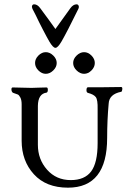

<svg xmlns="http://www.w3.org/2000/svg" viewBox="-20 -854 603 887"><path d="M166 -816Q207 -761 236 -720L305 -816Q318 -834 334 -834Q340 -834 343 -828Q346 -822 342 -813Q289 -705 264 -662Q247 -633 236 -633Q225 -633 208 -662Q198 -679 178.5 -716.5Q159 -754 145 -784L130 -813Q126 -822 128.5 -828Q131 -834 138 -834Q153 -834 166 -816ZM80 -204V-372Q80 -392 74 -403.5Q68 -415 62 -417.5Q56 -420 41 -425Q37 -426 34.5 -432Q32 -438 33 -444Q34 -450 39 -450Q55 -450 82 -449Q109 -448 126 -448Q138 -448 156 -449Q174 -450 195 -450Q201 -450 201 -439Q201 -428 195 -426Q156 -421 155 -365V-185Q155 -118 197.5 -70Q240 -22 307 -22Q371 -22 401 -62Q431 -102 431 -193V-350Q432 -393 422.5 -405.5Q413 -418 386 -425Q379 -427 379.5 -439Q380 -451 387 -451H459Q474 -451 499 -451.5Q524 -452 540 -452Q546 -452 545 -441.5Q544 -431 540 -430Q484 -419 482 -375Q475 -298 475 -217Q475 13 294 13Q193 13 136.5 -49Q80 -111 80 -204ZM334 -597.5Q350 -613 368.5 -613Q387 -613 402.5 -597.5Q418 -582 418 -563Q418 -544 402.5 -528.5Q387 -513 368.5 -513Q350 -513 334 -528.5Q318 -544 318 -563Q318 -582 334 -597.5ZM157.5 -597.5Q173 -613 191.5 -613Q210 -613 226 -597.5Q242 -582 242 -563Q242 -544 226 -528.5Q210 -513 191.5 -513Q173 -513 157.5 -528.5Q142 -544 142 -563Q142 -582 157.5 -597.5Z"/></svg>

Font: EB Garamond
Style: SC
Weight: 400
Version: Version 000.010